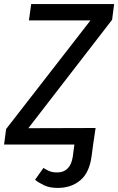

<svg xmlns="http://www.w3.org/2000/svg" viewBox="-28 -709 580 942"><path d="M429 0H-8L2 -76L416 -609H114L125 -689H532L522 -612L111 -80L441 -81ZM255 213Q215 213 188 200Q161 187 144 173L185 115Q201 125 215.5 131Q230 137 253 137Q284 137 303.5 118Q323 99 329 60L337 0H429L421 60Q410 139 365.5 176Q321 213 255 213Z"/></svg>

Font: Fira Sans Variable
Style: Italic
Weight: 397
Italic angle: -8°
Designer: Carrois Corporate & Edenspiekermann AG
Foundry: Carrois Corporate GbR & Edenspiekermann AG
Version: Version 4.202